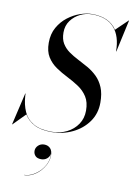

<svg xmlns="http://www.w3.org/2000/svg" viewBox="-132 -828 834 1207"><g transform="rotate(10 285.5 -224.5)"><path d="M148 149.7Q148 129.7 163.4 114.9Q178.8 100.1 201.6 100.1Q225.2 100.1 240.2 115.1Q255.2 130.1 255.2 161.7Q255.2 188.5 242.8 215.1Q230.4 241.7 209.8 263.5Q189.2 285.3 163.4 298.3Q137.6 311.3 110.4 311.3V309.7Q137.2 309.7 164 295.7Q190.8 281.7 212.2 258.5Q233.6 235.3 245 206.5Q256.4 177.7 252.8 148.1Q250.8 168.1 235.4 181.3Q220 194.5 198 194.5Q172.4 194.5 160.2 181.3Q148 168.1 148 149.7ZM-18 10H-20L28 -195H30L30.5 -181Q34 -124.5 53.5 -80.8Q73 -37 116 -12Q159 13 233 13Q286 13 329 -8.5Q372 -30 397.5 -67.8Q423 -105.5 423 -155Q423 -209 401 -243.2Q379 -277.5 344.2 -300.5Q309.5 -323.5 270.5 -343Q231.5 -362.5 196.8 -386.2Q162 -410 140 -445Q118 -480 118 -535Q118 -591.5 141.8 -633.5Q165.5 -675.5 202.5 -703.8Q239.5 -732 280.2 -746Q321 -760 355 -760Q466 -760 513.5 -687.5L589 -760H591L546 -555H544Q544 -652 497.2 -705Q450.5 -758 355 -758Q317 -758 281 -740.5Q245 -723 221.5 -691Q198 -659 198 -615Q198 -573 214.5 -545.5Q231 -518 258.2 -498.5Q285.5 -479 318 -462.5Q350.5 -446 383 -427.5Q415.5 -409 442.8 -382.5Q470 -356 486.5 -317Q503 -278 503 -220Q503 -150 465 -97Q427 -44 365.2 -14.5Q303.5 15 233 15Q164 15 122 -7Q80 -29 58 -67Z"/></g></svg>

Font: Bodoni* 96pt
Style: Italic
Weight: 400
Italic angle: -13°
Version: Version 2.3